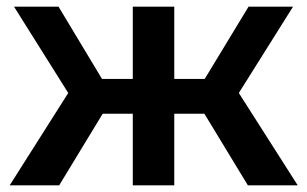

<svg xmlns="http://www.w3.org/2000/svg" viewBox="-20 -554 919 574"><path d="M591 -214H501V0H377V-214H287L157 0H9L184 -276L22 -534H155L285 -318H377V-534H501V-318H592L723 -534H856L694 -276L870 0H721Z"/></svg>

Font: mBank SemiBold
Style: Regular
Weight: 600
Designer: Julieta Ulanovsky
Foundry: Julieta Ulanovsky
Version: Version 7.200